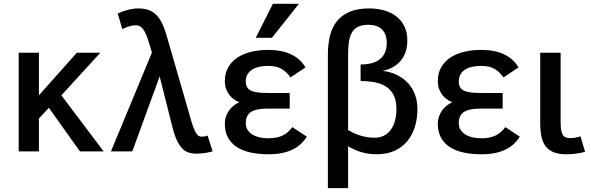

<svg xmlns="http://www.w3.org/2000/svg" viewBox="-20 -786 3067 997"><path d="M518.1 0H395L233.9 -226.1L182.1 -170.9V0H77.1V-512.2H182.1V-291L378.9 -512.2H501L298.8 -291Z M975.1 -151.9Q982.4 -128.4 988.8 -113.5Q995.1 -98.6 1001.5 -90.3Q1007.8 -82 1014.2 -79.1Q1020.5 -76.2 1027.3 -76.2Q1034.2 -76.2 1042.5 -77.6Q1050.8 -79.1 1058.1 -82L1084 0Q1057.1 7.3 1034.4 9.8Q1011.7 12.2 1001 12.2Q979.5 12.2 961.4 6.8Q943.4 1.5 928 -13.4Q912.6 -28.3 899.4 -55.7Q886.2 -83 875 -127L809.1 -389.2L667 0H556.2L769 -513.2Q758.8 -549.8 750 -576.4Q741.2 -603 731.9 -620.6Q722.7 -638.2 711.4 -646.5Q700.2 -654.8 685.1 -654.8Q668.5 -654.8 648.9 -648.7Q629.4 -642.6 615.2 -634.8L591.3 -715.8Q613.8 -726.6 642.6 -734.4Q671.4 -742.2 697.3 -742.2Q726.6 -742.2 749 -734.9Q771.5 -727.5 789.1 -710.9Q806.6 -694.3 820.3 -667.5Q834 -640.6 845.2 -601.1Z M1573.2 -76.2Q1560.1 -55.2 1542 -38.3Q1523.9 -21.5 1499.5 -9.5Q1475.1 2.4 1444.1 8.8Q1413.1 15.1 1374 15.1Q1324.7 15.1 1283 6.3Q1241.2 -2.4 1211.2 -21.5Q1181.2 -40.5 1164.3 -70.6Q1147.5 -100.6 1147.5 -143.1Q1147.5 -163.6 1153.8 -181.6Q1160.2 -199.7 1170.9 -214.1Q1181.6 -228.5 1195.3 -239Q1209 -249.5 1223.1 -254.9Q1207.5 -260.7 1193.6 -271Q1179.7 -281.2 1169.4 -295.2Q1159.2 -309.1 1153.3 -326.4Q1147.5 -343.8 1147.5 -363.8Q1147.5 -407.7 1166.3 -438.7Q1185.1 -469.7 1216.3 -489.3Q1247.6 -508.8 1288.1 -517.8Q1328.6 -526.9 1372.1 -526.9Q1512.7 -526.9 1566.4 -436L1488.3 -383.8Q1468.8 -412.6 1442.4 -428.2Q1416 -443.8 1373 -443.8Q1349.6 -443.8 1328.6 -439.7Q1307.6 -435.5 1291.5 -426Q1275.4 -416.5 1265.9 -400.9Q1256.3 -385.3 1256.3 -362.8Q1256.3 -342.8 1264.4 -331.1Q1272.5 -319.3 1287.8 -313.2Q1303.2 -307.1 1325.4 -305.2Q1347.7 -303.2 1375.5 -303.2H1484.4V-222.2H1370.1Q1308.6 -222.2 1282.5 -204.1Q1256.3 -186 1256.3 -147Q1256.3 -126 1266.4 -110.8Q1276.4 -95.7 1292.7 -86.2Q1309.1 -76.7 1330.1 -72.3Q1351.1 -67.9 1373 -67.9Q1417 -67.9 1446.5 -81.8Q1476.1 -95.7 1498 -126ZM1392.1 -589.8H1308.1L1397 -766.1H1532.2Z M2147.5 -220.2Q2147.5 -170.4 2134.3 -127.4Q2121.1 -84.5 2094.7 -52.7Q2068.4 -21 2028.6 -2.9Q1988.8 15.1 1935.5 15.1Q1910.6 15.1 1888.2 11.2Q1865.7 7.3 1846.9 1Q1828.1 -5.4 1813 -12.7Q1797.9 -20 1787.6 -26.9V190.9H1682.6V-502Q1682.6 -553.7 1692.9 -597.7Q1703.1 -641.6 1728 -673.8Q1752.9 -706.1 1793.9 -724.1Q1835 -742.2 1896.5 -742.2Q1937 -742.2 1973.1 -732.4Q2009.3 -722.7 2036.4 -702.1Q2063.5 -681.6 2079.3 -650.1Q2095.2 -618.7 2095.2 -575.2Q2095.2 -542 2085.9 -515.6Q2076.7 -489.3 2059.8 -469.5Q2043 -449.7 2019.3 -436.8Q1995.6 -423.8 1966.3 -418Q2007.8 -413.1 2041.3 -396.7Q2074.7 -380.4 2098.4 -354.7Q2122.1 -329.1 2134.8 -295.2Q2147.5 -261.2 2147.5 -220.2ZM1787.6 -110.8Q1797.9 -104.5 1812 -97.4Q1826.2 -90.3 1843.3 -84.5Q1860.4 -78.6 1881.1 -74.7Q1901.9 -70.8 1925.3 -70.8Q1952.1 -70.8 1973.4 -81.5Q1994.6 -92.3 2009 -111.8Q2023.4 -131.3 2031 -158.9Q2038.6 -186.5 2038.6 -220.2Q2038.6 -264.2 2024.2 -292.2Q2009.8 -320.3 1984.6 -336.4Q1959.5 -352.5 1925.5 -358.9Q1891.6 -365.2 1852.5 -365.2V-451.2Q1882.3 -451.2 1907.5 -457.3Q1932.6 -463.4 1950.4 -476.8Q1968.3 -490.2 1978.3 -511.7Q1988.3 -533.2 1988.3 -564Q1988.3 -607.9 1964.1 -632.6Q1939.9 -657.2 1892.6 -657.2Q1860.4 -657.2 1839.8 -647.2Q1819.3 -637.2 1807.9 -617.9Q1796.4 -598.6 1792 -570.6Q1787.6 -542.5 1787.6 -505.9Z M2679.2 -76.2Q2666 -55.2 2647.9 -38.3Q2629.9 -21.5 2605.5 -9.5Q2581.1 2.4 2550 8.8Q2519 15.1 2480 15.1Q2430.7 15.1 2388.9 6.3Q2347.2 -2.4 2317.1 -21.5Q2287.1 -40.5 2270.3 -70.6Q2253.4 -100.6 2253.4 -143.1Q2253.4 -163.6 2259.8 -181.6Q2266.1 -199.7 2276.9 -214.1Q2287.6 -228.5 2301.3 -239Q2314.9 -249.5 2329.1 -254.9Q2313.5 -260.7 2299.6 -271Q2285.6 -281.2 2275.4 -295.2Q2265.1 -309.1 2259.3 -326.4Q2253.4 -343.8 2253.4 -363.8Q2253.4 -407.7 2272.2 -438.7Q2291 -469.7 2322.3 -489.3Q2353.5 -508.8 2394 -517.8Q2434.6 -526.9 2478 -526.9Q2618.7 -526.9 2672.4 -436L2594.2 -383.8Q2574.7 -412.6 2548.3 -428.2Q2522 -443.8 2479 -443.8Q2455.6 -443.8 2434.6 -439.7Q2413.6 -435.5 2397.5 -426Q2381.3 -416.5 2371.8 -400.9Q2362.3 -385.3 2362.3 -362.8Q2362.3 -342.8 2370.4 -331.1Q2378.4 -319.3 2393.8 -313.2Q2409.2 -307.1 2431.4 -305.2Q2453.6 -303.2 2481.4 -303.2H2590.3V-222.2H2476.1Q2414.6 -222.2 2388.4 -204.1Q2362.3 -186 2362.3 -147Q2362.3 -126 2372.3 -110.8Q2382.3 -95.7 2398.7 -86.2Q2415 -76.7 2436 -72.3Q2457 -67.9 2479 -67.9Q2522.9 -67.9 2552.5 -81.8Q2582 -95.7 2604 -126Z M3018.1 2Q2999.5 7.8 2973.9 11.5Q2948.2 15.1 2921.9 15.1Q2882.3 15.1 2856 4.9Q2829.6 -5.4 2813.7 -25.9Q2797.9 -46.4 2791.5 -77.1Q2785.2 -107.9 2785.2 -148.9V-512.2H2891.1V-157.2Q2891.1 -132.8 2893.1 -116.2Q2895 -99.6 2900.6 -88.9Q2906.2 -78.1 2916.3 -73.5Q2926.3 -68.8 2941.9 -68.8Q2954.6 -68.8 2969 -71.5Q2983.4 -74.2 2994.1 -78.1Z"/></svg>

Font: Clear Sans Medium
Style: Regular
Weight: 500
Foundry: Intel Corporation
Version: Version 1.00